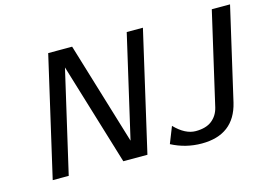

<svg xmlns="http://www.w3.org/2000/svg" viewBox="-94 -876 1500 1077"><g transform="rotate(-15 655.5 -337.5)"><path d="M782 -24 820 -120Q881 -57 942 -57Q1002 -57 1036 -84Q1070 -111 1081 -156L1205 -694H1311L1187 -156Q1145 19 957 19Q864 19 782 -24ZM95 1 255 -694H394L574 -100L711 -694H805L645 1H505L325 -592L188 1Z"/></g></svg>

Font: Coval
Style: Italic
Weight: 400
Foundry: Context Ltd
Version: Version 001.000